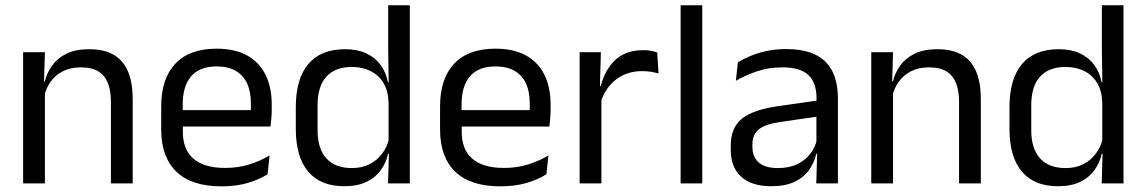

<svg xmlns="http://www.w3.org/2000/svg" viewBox="-20 -682 4264 714"><path d="M392.5 0V-303.5Q392.5 -343 381.8 -371.5Q371 -400 346.8 -415.8Q322.5 -431.5 280.5 -431.5Q242 -431.5 213.8 -417Q185.5 -402.5 168 -377.8Q150.5 -353 143.5 -321.5L129 -379H146.5Q154.5 -412 174.5 -439.2Q194.5 -466.5 228.2 -482.8Q262 -499 311 -499Q369 -499 404.8 -477Q440.5 -455 457 -413.8Q473.5 -372.5 473.5 -312.5V0ZM66 0V-488H147L143.5 -371L147 -366.5V0Z M804 11Q692.5 11 636 -43.5Q579.5 -98 579.5 -199.5V-286.5Q579.5 -389.5 632 -445.2Q684.5 -501 785.5 -501Q853.5 -501 899 -475.8Q944.5 -450.5 967.5 -404Q990.5 -357.5 990.5 -293V-275Q990.5 -259 989.2 -243Q988 -227 986 -211.5H911.5Q912.5 -235.5 912.8 -257Q913 -278.5 913 -296.5Q913 -341 898.8 -371.8Q884.5 -402.5 856.2 -418.8Q828 -435 785.5 -435Q722.5 -435 691 -398.5Q659.5 -362 659.5 -294V-247.5L660 -237.5V-191Q660 -160.5 669 -136Q678 -111.5 697.2 -93.8Q716.5 -76 746.2 -66.8Q776 -57.5 817 -57.5Q864.5 -57.5 905.5 -70Q946.5 -82.5 982.5 -104L975 -34Q942.5 -13.5 899.5 -1.2Q856.5 11 804 11ZM622 -211.5V-272.5H969V-211.5Z M1260 10.5Q1172 10.5 1126 -44Q1080 -98.5 1080 -203V-283.5Q1080 -388.5 1126.5 -443.8Q1173 -499 1263.5 -499Q1308.5 -499 1341.5 -483.8Q1374.5 -468.5 1395 -441Q1415.5 -413.5 1422.5 -376H1449L1425 -301.5Q1423.5 -344.5 1405.8 -373.8Q1388 -403 1357.8 -418Q1327.5 -433 1288.5 -433Q1226.5 -433 1193.8 -397Q1161 -361 1161 -291V-198Q1161 -129 1193.8 -93Q1226.5 -57 1288.5 -57Q1325.5 -57 1354 -71.2Q1382.5 -85.5 1401.2 -110.8Q1420 -136 1427 -168L1447 -110H1423Q1416 -77 1396.2 -49.5Q1376.5 -22 1343.2 -5.8Q1310 10.5 1260 10.5ZM1423 0 1426.5 -118 1425 -144V-348L1425.5 -365L1423.5 -503.5V-662.5H1504V0Z M1841 11Q1729.5 11 1673 -43.5Q1616.5 -98 1616.5 -199.5V-286.5Q1616.5 -389.5 1669 -445.2Q1721.5 -501 1822.5 -501Q1890.5 -501 1936 -475.8Q1981.5 -450.5 2004.5 -404Q2027.5 -357.5 2027.5 -293V-275Q2027.5 -259 2026.2 -243Q2025 -227 2023 -211.5H1948.5Q1949.5 -235.5 1949.8 -257Q1950 -278.5 1950 -296.5Q1950 -341 1935.8 -371.8Q1921.5 -402.5 1893.2 -418.8Q1865 -435 1822.5 -435Q1759.5 -435 1728 -398.5Q1696.5 -362 1696.5 -294V-247.5L1697 -237.5V-191Q1697 -160.5 1706 -136Q1715 -111.5 1734.2 -93.8Q1753.5 -76 1783.2 -66.8Q1813 -57.5 1854 -57.5Q1901.5 -57.5 1942.5 -70Q1983.5 -82.5 2019.5 -104L2012 -34Q1979.5 -13.5 1936.5 -1.2Q1893.5 11 1841 11ZM1659 -211.5V-272.5H2006V-211.5Z M2212.5 -298.5 2194 -361 2214 -362Q2230 -424 2269 -459.8Q2308 -495.5 2372.5 -495.5Q2388.5 -495.5 2401.2 -493Q2414 -490.5 2424 -487L2429 -408.5Q2416.5 -412.5 2401.2 -415Q2386 -417.5 2367.5 -417.5Q2312.5 -417.5 2271.8 -387Q2231 -356.5 2212.5 -298.5ZM2135.5 0V-488H2214.5L2210.5 -344L2216.5 -338V0Z M2511 0V-662.5H2591.5V0Z M3015.5 0 3019 -118.5 3016 -131V-286.5L3016.5 -315Q3016.5 -374.5 2986.2 -403Q2956 -431.5 2890.5 -431.5Q2838 -431.5 2794.2 -416.5Q2750.5 -401.5 2716.5 -381.5L2724 -450.5Q2743 -462 2769.2 -473.2Q2795.5 -484.5 2829.2 -492Q2863 -499.5 2903.5 -499.5Q2956 -499.5 2992.8 -486.8Q3029.5 -474 3052.2 -450Q3075 -426 3085.5 -392Q3096 -358 3096 -316V0ZM2847.5 10.5Q2775 10.5 2736.2 -24.8Q2697.5 -60 2697.5 -125.5V-140Q2697.5 -207.5 2739.2 -240.8Q2781 -274 2872 -287L3026.5 -309L3031 -250L2882 -228.5Q2826 -220.5 2802 -201.2Q2778 -182 2778 -144.5V-136.5Q2778 -98 2801.8 -77.5Q2825.5 -57 2873 -57Q2915 -57 2945 -71.5Q2975 -86 2993.5 -110.5Q3012 -135 3018.5 -165L3031 -110H3015.5Q3008.5 -78 2989.2 -50.5Q2970 -23 2935.5 -6.2Q2901 10.5 2847.5 10.5Z M3546.5 0V-303.5Q3546.5 -343 3535.8 -371.5Q3525 -400 3500.8 -415.8Q3476.5 -431.5 3434.5 -431.5Q3396 -431.5 3367.8 -417Q3339.5 -402.5 3322 -377.8Q3304.5 -353 3297.5 -321.5L3283 -379H3300.5Q3308.5 -412 3328.5 -439.2Q3348.5 -466.5 3382.2 -482.8Q3416 -499 3465 -499Q3523 -499 3558.8 -477Q3594.5 -455 3611 -413.8Q3627.5 -372.5 3627.5 -312.5V0ZM3220 0V-488H3301L3297.5 -371L3301 -366.5V0Z M3914 10.5Q3826 10.5 3780 -44Q3734 -98.5 3734 -203V-283.5Q3734 -388.5 3780.5 -443.8Q3827 -499 3917.5 -499Q3962.5 -499 3995.5 -483.8Q4028.5 -468.5 4049 -441Q4069.5 -413.5 4076.5 -376H4103L4079 -301.5Q4077.5 -344.5 4059.8 -373.8Q4042 -403 4011.8 -418Q3981.5 -433 3942.5 -433Q3880.5 -433 3847.8 -397Q3815 -361 3815 -291V-198Q3815 -129 3847.8 -93Q3880.5 -57 3942.5 -57Q3979.5 -57 4008 -71.2Q4036.5 -85.5 4055.2 -110.8Q4074 -136 4081 -168L4101 -110H4077Q4070 -77 4050.2 -49.5Q4030.5 -22 3997.2 -5.8Q3964 10.5 3914 10.5ZM4077 0 4080.5 -118 4079 -144V-348L4079.5 -365L4077.5 -503.5V-662.5H4158V0Z"/></svg>

Font: Anek Gujarati Medium
Style: Regular
Weight: 400
Version: Version 1.003